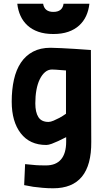

<svg xmlns="http://www.w3.org/2000/svg" viewBox="-20 -768 578 1033"><path d="M212 -748Q219 -704 267 -704Q316 -704 322 -748H461Q457 -712 443.5 -682.5Q430 -653 406 -631Q382 -609 347.5 -597Q313 -585 267 -585Q221 -585 186.5 -597Q152 -609 128 -631Q104 -653 90.5 -682.5Q77 -712 73 -748ZM260 -394Q239 -394 222.5 -380Q206 -366 194 -341.5Q182 -317 176 -284Q170 -251 170 -212Q170 -164 186.5 -138Q203 -112 241 -112Q252 -112 268.5 -119Q285 -126 300 -134Q318 -144 335 -156V-389Q321 -390 307 -391Q295 -392 282 -393Q269 -394 260 -394ZM266 245Q237 245 209 242.5Q181 240 159 237Q133 233 110 228L115 115Q137 117 157 119Q174 121 193.5 121.5Q213 122 227 122Q281 122 308.5 89.5Q336 57 336 -6V-30Q335 -30 322.5 -23.5Q310 -17 293 -9Q276 -1 258.5 5.5Q241 12 229 12Q140 12 91.5 -51Q43 -114 43 -221Q43 -286 55 -339.5Q67 -393 92.5 -431Q118 -469 157.5 -490Q197 -511 252 -511Q274 -511 310.5 -509Q347 -507 382 -505Q423 -502 469 -499L471 -5Q473 245 266 245Z"/></svg>

Font: Panefresco 999wt
Style: Regular
Weight: 900
Version: Version 1.001